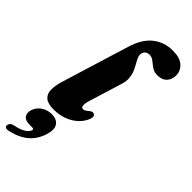

<svg xmlns="http://www.w3.org/2000/svg" viewBox="-323 -775 1118 1118"><g transform="rotate(45 235.5 -216.0)"><path d="M366 -720Q425 -720 453.2 -693.8Q481.5 -667.5 481.5 -631.5Q481.5 -597 461.5 -575.5Q441.5 -554 404.5 -554Q381.5 -554 366.2 -562Q351 -570 339 -580.5Q327 -591 314.5 -599Q302 -607 285.5 -607Q273.5 -607 264.8 -602Q256 -597 251.2 -588.5Q246.5 -580 246.5 -569Q246.5 -554.5 253.8 -539.5Q261 -524.5 271 -507.8Q281 -491 289 -470.8Q297 -450.5 298.8 -425.8Q300.5 -401 291 -370.5L230 -172.5Q219 -135.5 222 -122Q225 -108.5 236.5 -108.5Q243.5 -108.5 251 -112.5Q258.5 -116.5 268 -125Q279 -134 286 -135.8Q293 -137.5 300 -134Q309 -130 309.8 -117.8Q310.5 -105.5 300.5 -86Q286 -56.5 259 -34Q232 -11.5 196 1.2Q160 14 116.5 14Q69.5 14 47.8 -4Q26 -22 25 -55.2Q24 -88.5 37.5 -134L166 -552Q193 -640 244.8 -680Q296.5 -720 366 -720ZM81.5 175.5Q45 175.5 32 157.5Q19 139.5 26.5 112Q35 80 64 60Q93 40 128 40Q168 40 186.5 63.8Q205 87.5 193 133Q177.5 192.5 135.8 231.2Q94 270 19 286.5Q3.5 290 -4 285.2Q-11.5 280.5 -11 271Q-10 261.5 -3.2 253.8Q3.5 246 18 243Q50.5 236.5 70.8 227.2Q91 218 101.2 207Q111.5 196 114 187Q117 175.5 102 175.5Z"/></g></svg>

Font: Fraunces ExtraBold
Style: Italic
Weight: 800
Italic angle: -16°
Version: Version 1.000;[b76b70a41]